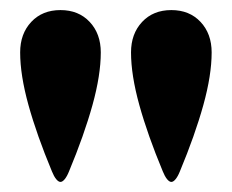

<svg xmlns="http://www.w3.org/2000/svg" viewBox="-20 -776 460 381"><path d="M83 -436Q53 -508 36.5 -567.5Q20 -627 20 -672Q20 -709 42 -732.5Q64 -756 100 -756Q136 -756 158 -732.5Q180 -709 180 -672Q180 -627 163.5 -567.5Q147 -508 117 -436Q113 -426 108.5 -420.5Q104 -415 100 -415Q96 -415 91.5 -420.5Q87 -426 83 -436ZM303 -436Q273 -508 256.5 -567.5Q240 -627 240 -672Q240 -709 262 -732.5Q284 -756 320 -756Q356 -756 378 -732.5Q400 -709 400 -672Q400 -627 383.5 -567.5Q367 -508 337 -436Q333 -426 328.5 -420.5Q324 -415 320 -415Q316 -415 311.5 -420.5Q307 -426 303 -436Z"/></svg>

Font: Raigarh
Style: Regular
Weight: 400
Designer: jaikishan Patel
Foundry: MagicType
Version: Version 1.000;FEAKit 1.0